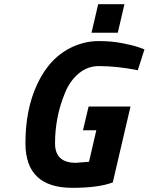

<svg xmlns="http://www.w3.org/2000/svg" viewBox="-20 -889 713 921"><path d="M419 -732 451 -869H577L545 -732ZM327 12Q102 12 102 -202Q102 -364 158 -484Q219 -616 332 -666Q392 -692 453 -692Q514 -692 566 -682Q618 -672 646 -662L673 -652L641 -552Q542 -572 454 -572Q400 -572 357.5 -536.5Q315 -501 292 -444Q244 -329 244 -201Q244 -108 344 -108L407 -113L442 -264H378L405 -378H606L521 -14Q453 12 327 12Z"/></svg>

Font: Titillium Web
Style: Bold Italic
Weight: 700
Italic angle: -13°
Version: Version 1.002;PS 57.000;hotconv 1.0.70;makeotf.lib2.5.55311